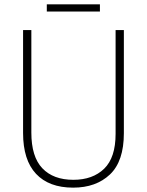

<svg xmlns="http://www.w3.org/2000/svg" viewBox="-20 -918 674 882"><path d="M549 -306Q549 -177 485 -116.5Q421 -56 316 -56Q205 -56 145.5 -119.5Q86 -183 86 -307V-780H124V-309Q124 -198 174.5 -145Q225 -92 317 -92Q406 -92 458.5 -143Q511 -194 511 -303V-780H549ZM439 -898V-865H195V-898Z"/></svg>

Font: Noto Sans Malayalam UI SemiCondensed ExtraLight
Style: Regular
Weight: 200
Width: 4
Designer: Jelle Bosma - Monotype Design Team
Foundry: Monotype Imaging Inc.
Version: Version 2.104; ttfautohint (v1.8.4.7-5d5b)